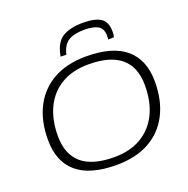

<svg xmlns="http://www.w3.org/2000/svg" viewBox="-158 -1068 1202 1227"><g transform="rotate(-20 443.5 -455.0)"><path d="M429 9Q249 9 159.5 -67.5Q70 -144 70 -291Q70 -420 118.5 -514Q167 -608 258.5 -659Q350 -710 481 -710Q661 -710 750.5 -633Q840 -556 840 -409Q840 -280 791.5 -186Q743 -92 651.5 -41.5Q560 9 429 9ZM432 -43Q541 -43 617 -88.5Q693 -134 732.5 -215.5Q772 -297 772 -408Q772 -657 478 -657Q369 -657 293 -612Q217 -567 177.5 -485Q138 -403 138 -293Q138 -43 432 -43ZM535 -919Q616 -919 655.5 -893.5Q695 -868 695 -801Q695 -781 691 -764L651 -763Q653 -771 653 -778Q653 -785 653 -792Q651 -841 618 -857.5Q585 -874 529 -874Q457 -874 419 -849.5Q381 -825 367 -763L328 -764Q344 -855 395.5 -887Q447 -919 535 -919Z"/></g></svg>

Font: Georama Expanded Light
Style: Italic
Weight: 300
Width: 7
Italic angle: -9°
Designer: Jean-Baptiste Levee
Foundry: Production Type
Version: Version 1.000